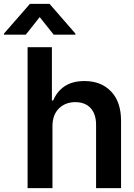

<svg xmlns="http://www.w3.org/2000/svg" viewBox="-95 -971 692 991"><path d="M175.8 -319.3V0H47.4V-727.5H172.9V-452.6H179.7Q198.7 -499 238.8 -525.9Q278.8 -552.7 341.8 -552.7Q426.3 -552.7 478 -499.3Q529.8 -445.8 529.8 -347.2V0H400.9V-327.1Q400.9 -382.3 372.6 -413.1Q344.2 -443.8 293.5 -443.8Q242.2 -443.8 209 -411.1Q175.8 -378.4 175.8 -319.3ZM182.1 -792 109.9 -882.8 38.1 -792H-74.7V-797.4L59.6 -951.2H160.6L294.4 -797.4V-792Z"/></svg>

Font: Inter Tight SemiBold
Style: Regular
Weight: 600
Designer: Rasmus Andersson
Foundry: rsms
Version: Version 3.004; ttfautohint (v1.8.4.7-5d5b)